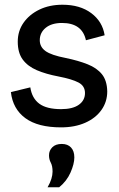

<svg xmlns="http://www.w3.org/2000/svg" viewBox="-20 -529 501 811"><path d="M238 9Q140 9 87 -30Q34 -69 26 -140L108 -160Q115 -114 146 -91Q177 -68 238 -68Q287 -68 313 -86.5Q339 -105 339 -136Q339 -166 311.5 -180.5Q284 -195 227 -206Q174 -216 135.5 -232.5Q97 -249 76 -277.5Q55 -306 55 -353Q55 -398 79.5 -433Q104 -468 146.5 -488.5Q189 -509 244 -509Q318 -509 365.5 -473.5Q413 -438 422 -380L343 -359Q327 -432 242 -432Q198 -432 173 -411.5Q148 -391 148 -359Q148 -331 172 -313.5Q196 -296 258 -284Q311 -273 350 -257.5Q389 -242 410.5 -215.5Q432 -189 433 -143Q433 -99 408.5 -64.5Q384 -30 340 -10.5Q296 9 238 9ZM181 262Q192 243 197 226.5Q202 210 202 196Q202 172 194.5 158Q187 144 187 127Q187 107 201 93Q215 79 241 79Q266 79 280 94Q294 109 294 136Q294 163 278 199.5Q262 236 230 262Z"/></svg>

Font: Livvic Medium
Style: Regular
Weight: 500
Designer: Jacques Le Bailly, Baron von Fonthausen
Version: Version 1.001; ttfautohint (v1.8.2)